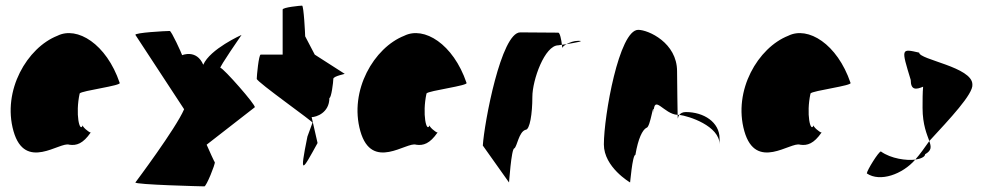

<svg xmlns="http://www.w3.org/2000/svg" viewBox="-20 -662 3502 682"><path d="M28 -196C69 -52 193 -160 226 -148C252 -144 275 -152 302 -191C294 -193 272 -212 274 -217C263 -188 247 -257 263 -330C269 -340 415 -358 405 -368C358 -506 254 -570 184 -535C77 -493 -13 -341 28 -196ZM274 -217C274 -217 274 -218 274 -218C274 -218 274 -217 274 -217ZM303 -192 302 -191C304 -191 304 -191 303 -190Z M461 -14C457 -6 700 0 706 0C713 0 745 -79 743 -86C743 -86 744 -80 714 -148L885 -281C890 -288 773 -421 763 -421C757 -421 838 -538 838 -538C838 -538 726 -488 702 -432C678 -488 627 -466 627 -466C625 -473 589 -552 583 -552C569 -552 457 -546 461 -538L634 -274C605 -206 461 -14 461 -14Z M892 -382C892 -371 1098 -226 1090 -226L1072 -177C1043 -34 1053 -54 1108 -154L1087 -246C1103 -246 1150 -261 1150 -314C1157 -314 1164 -371 1164 -382C1164 -392 1211 -400 1204 -400L1098 -468L1064 -533C1064 -540 1059 -642 1053 -642C1047 -642 984 -636 984 -628V-468H906C899 -468 892 -392 892 -382Z M1260 -196C1301 -52 1425 -160 1458 -148C1484 -144 1507 -152 1534 -191C1526 -193 1504 -212 1506 -217C1495 -188 1479 -257 1495 -330C1501 -340 1647 -358 1637 -368C1590 -506 1486 -570 1416 -535C1309 -493 1219 -341 1260 -196ZM1506 -217C1506 -217 1506 -218 1506 -218C1506 -218 1506 -217 1506 -217ZM1535 -192 1534 -191C1536 -191 1536 -191 1535 -190Z M1695 -145 1788 -14C1788 -6 1796 -135 1807 -135C1817 -142 1823 -194 1847 -201C1862 -201 1871 -258 1871 -318C1871 -378 1915 -501 1963 -501C1963 -501 1968 -502 1976 -503C1974 -520 1969 -546 1963 -546C1963 -546 1870 -547 1828 -547C1760 -547 1700 -225 1695 -145ZM1976 -503C1977 -498 1977 -494 1977 -491C1977 -494 1983 -500 1992 -505C1986 -504 1981 -504 1976 -503ZM1992 -505C2022 -510 2061 -517 2034 -517C2018 -517 2003 -511 1992 -505Z M2125 -149C2125 -68 2218 -14 2218 -14C2218 -6 2226 -112 2237 -112C2247 -171 2262 -200 2276 -208C2291 -208 2302 -314 2302 -261C2302 -331 2338 -256 2387 -254C2387 -281 2385 -346 2385 -409C2385 -510 2283 -556 2247 -556C2179 -556 2125 -250 2125 -149ZM2387 -254C2388 -246 2387 -242 2388 -241C2388 -237 2387 -246 2393 -254ZM2393 -254C2426 -250 2536 -215 2536 -149V-170C2536 -228 2480 -264 2416 -264C2404 -264 2397 -259 2393 -254Z M2624 -196C2665 -52 2789 -160 2822 -148C2848 -144 2871 -152 2898 -191C2890 -193 2868 -212 2870 -217C2859 -188 2843 -257 2859 -330C2865 -340 3011 -358 3001 -368C2954 -506 2850 -570 2780 -535C2673 -493 2583 -341 2624 -196ZM2870 -217C2870 -217 2870 -218 2870 -218C2870 -218 2870 -217 2870 -217ZM2899 -192 2898 -191C2900 -191 2900 -191 2899 -190Z M3059 -46C3106 -14 3186 -43 3231 -95C3201 -91 3145 -98 3109 -124C3101 -124 3059 -56 3059 -46ZM3215 -378C3215 -340 3235 -344 3259 -354C3257 -333 3257 -306 3257 -279C3257 -218 3273 -184 3281 -161C3353 -239 3438 -329 3434 -362C3434 -424 3245 -450 3245 -475C3180 -490 3181 -490 3215 -378ZM3231 -95C3251 -98 3266 -105 3266 -114C3290 -128 3288 -140 3281 -161C3264 -137 3248 -114 3231 -95Z"/></svg>

Font: Ampere
Style: UltCnd
Weight: 400
Version: Version 1